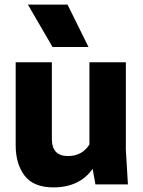

<svg xmlns="http://www.w3.org/2000/svg" viewBox="-20 -800 620 833"><path d="M212 13Q126 13 87 -37.5Q48 -88 48 -171V-530H205V-197Q205 -123 275 -123Q336 -123 368 -173V-530H526V-150L535 0H394L382 -67Q324 13 212 13ZM364 -596H208L101 -780H273Z"/></svg>

Font: Tanohe Sans
Style: Bold
Weight: 700
Designer: Village Type and Design LLC & Cristiano Sobral
Foundry: Cooper Hewitt Smithsonian Design Museum
Version: Version 1.00;September 29, 2021;FontCreator 13.0.0.2655 64-b